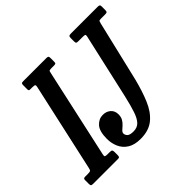

<svg xmlns="http://www.w3.org/2000/svg" viewBox="-227 -959 1180 1180"><g transform="rotate(-45 363.5 -369.0)"><path d="M224 -135Q224 -201.5 249.8 -229.8Q275.5 -258 310.5 -258Q341.5 -258 361.5 -240Q381.5 -222 381.5 -192Q381.5 -168.5 372.2 -152.8Q363 -137 350.5 -126Q338 -115 328.5 -106Q319 -97 319 -87Q319 -74.5 329.8 -63.2Q340.5 -52 372.5 -52Q405 -52 424.5 -72Q444 -92 458 -133.8Q472 -175.5 487 -240L583.5 -667.5Q586 -679 581.5 -681.5Q577 -684 563.5 -684H527.5Q514.5 -684 509.8 -686.2Q505 -688.5 505 -702V-728.5Q505 -743 509.2 -746.5Q513.5 -750 527 -750H758Q766.5 -750 771.8 -747.5Q777 -745 777 -736V-703Q777 -690.5 773 -687.2Q769 -684 756 -684H719.5Q705.5 -684 703.8 -679.5Q702 -675 699 -664L605.5 -270Q585 -188.5 558.2 -125Q531.5 -61.5 487.5 -25Q443.5 11.5 371 11.5Q318.5 11.5 286 -9.2Q253.5 -30 238.8 -63.5Q224 -97 224 -135ZM-50 -18.5V-50.5Q-50 -60.5 -46.2 -63.2Q-42.5 -66 -33.5 -66H-10.5Q6.5 -66 11.2 -69.2Q16 -72.5 19 -87L146.5 -662Q150 -676.5 146 -680.2Q142 -684 123.5 -684H108Q97.5 -684 95.5 -687Q93.5 -690 93.5 -700.5V-730.5Q93.5 -742.5 96.5 -746.2Q99.5 -750 111.5 -750H311.5Q323 -750 326.8 -746.8Q330.5 -743.5 330.5 -731.5V-701.5Q330.5 -689.5 326.8 -686.8Q323 -684 310.5 -684H288Q272 -684 270 -679Q268 -674 265.5 -661L139 -86.5Q135.5 -72 140.2 -69Q145 -66 163 -66H178Q193 -66 196.8 -61.8Q200.5 -57.5 200.5 -42.5V-20Q200.5 -8 197.5 -4Q194.5 0 183 0H-30Q-42.5 0 -46.2 -3.2Q-50 -6.5 -50 -18.5Z"/></g></svg>

Font: Besley* Condensed Medium
Style: Italic
Weight: 500
Width: 3
Italic angle: -13°
Designer: Owen Earl
Foundry: indestructible type*
Version: Version 3.000; ttfautohint (v1.8.3)